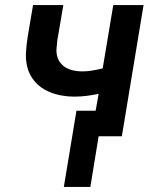

<svg xmlns="http://www.w3.org/2000/svg" viewBox="-20 -540 640 761"><path d="M233 201 283 -101H359L371 -168Q347 -163 323 -160Q299 -157 275 -157Q244 -157 214 -163.5Q184 -170 158.5 -184Q133 -198 114.5 -221Q96 -244 88.5 -273Q81 -302 83 -333.5Q85 -365 90 -396L111 -520H231L207 -379Q205 -363 204 -346.5Q203 -330 207 -315.5Q211 -301 221 -289Q231 -277 244.5 -270Q258 -263 274 -260Q290 -257 306 -257Q326 -257 346.5 -260.5Q367 -264 387 -269L429 -520H549L463 0H371L338 201Z"/></svg>

Font: Iosevka SS04 Extended
Style: Bold Italic
Weight: 700
Width: 7
Italic angle: -9°
Monospace: yes
Designer: Belleve Invis
Foundry: Belleve Invis
Version: Version 19.0.0; ttfautohint (v1.8.4)